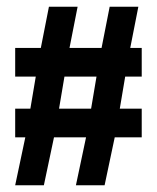

<svg xmlns="http://www.w3.org/2000/svg" viewBox="-20 -549 465 569"><path d="M101 -407 125 -529H210L186 -407H281L305 -529H390L366 -407H400V-322H351L335 -227H400V-142H320L290 0H205L235 -142H140L110 0H25L55 -142H25V-227H70L86 -322H25V-407ZM155 -227H250L266 -322H171Z"/></svg>

Font: Transit CAT
Style: Regular
Weight: 400
Designer: Peter Wiegel
Foundry: Peter Wiegel
Version: 1.000